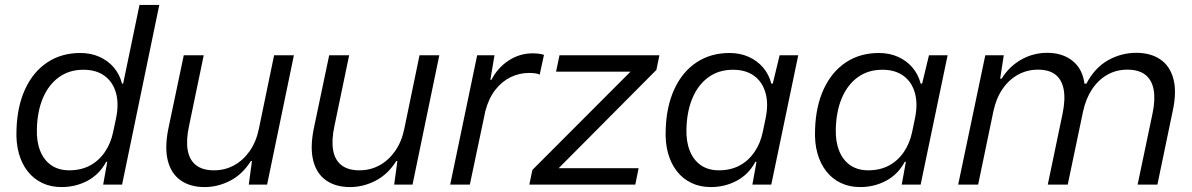

<svg xmlns="http://www.w3.org/2000/svg" viewBox="-20 -749 4835 779"><path d="M229.9 10Q186.1 10 151.3 -6.6Q116.4 -23.1 92.2 -54Q68 -84.9 56.3 -127.4Q44.6 -169.9 46.9 -222.4Q49.7 -317.6 82.2 -387.7Q114.7 -457.9 172 -495.9Q229.3 -534 306 -534Q348.9 -534 383.6 -518.4Q418.3 -502.9 441.9 -475.1Q465.4 -447.4 475.1 -409.9H479.7L546 -729H626.3L475.3 0H398.6L415.1 -92.4L411 -92.7Q383.4 -41.3 335 -15.6Q286.6 10 229.9 10ZM260.9 -58Q308.4 -58 344.5 -77.1Q380.6 -96.3 405 -131.6Q429.4 -167 439 -213.1L450.4 -267Q463.1 -326.1 450.8 -371.1Q438.4 -416 404.6 -441Q370.9 -466 318.4 -466Q260.6 -466 218.9 -435.6Q177.1 -405.3 154.3 -351.5Q131.4 -297.7 129.7 -226.7Q127.7 -175.6 142.9 -137.4Q158 -99.3 188 -78.6Q218 -58 260.9 -58Z M810.4 10Q752 10 713.2 -17.1Q674.4 -44.1 660.9 -97.2Q647.4 -150.3 663.4 -228.7L725.6 -524.7H806.6L746.6 -236.3Q734.6 -179.4 741.6 -139.6Q748.7 -99.7 775.3 -78.9Q801.9 -58 848.4 -58Q892.7 -58 929.8 -78.3Q966.9 -98.6 993.3 -136.4Q1019.7 -174.3 1030.4 -226.7L1092.1 -524.7H1172.4L1063.7 0H989.3L1002.3 -95.6H997.9Q962.9 -40.7 913.1 -15.4Q863.3 10 810.4 10Z M1400.4 10Q1342 10 1303.2 -17.1Q1264.4 -44.1 1250.9 -97.2Q1237.4 -150.3 1253.4 -228.7L1315.6 -524.7H1396.6L1336.6 -236.3Q1324.6 -179.4 1331.6 -139.6Q1338.7 -99.7 1365.3 -78.9Q1391.9 -58 1438.4 -58Q1482.7 -58 1519.8 -78.3Q1556.9 -98.6 1583.3 -136.4Q1609.7 -174.3 1620.4 -226.7L1682.1 -524.7H1762.4L1653.7 0H1579.3L1592.3 -95.6H1587.9Q1552.9 -40.7 1503.1 -15.4Q1453.3 10 1400.4 10Z M1806.6 0 1916 -524.7H1986.3L1969.6 -425.1H1973.7Q1999.4 -474.6 2044 -503.6Q2088.6 -532.6 2140.7 -532.6Q2155.3 -532.6 2167.4 -530.9Q2179.6 -529.1 2187.1 -526.4L2169.6 -446.1Q2162.9 -450.1 2150.9 -451.6Q2139 -453.1 2126.3 -453.1Q2087.4 -453.1 2052 -436Q2016.6 -418.9 1989.8 -384.7Q1963 -350.6 1949.3 -298.9L1886.3 0Z M2127.6 0 2140.1 -59.6 2538 -458.1H2236.1L2250 -524.7H2655.4L2643.1 -465.3L2246.7 -66.6H2571L2557.6 0Z M2864.1 10Q2820.4 10 2785.6 -6.6Q2750.7 -23.1 2726.5 -54Q2702.3 -84.9 2690.4 -127.4Q2678.6 -169.9 2680.9 -222.4Q2683.7 -317.6 2716.2 -387.7Q2748.7 -457.9 2806 -495.9Q2863.3 -534 2940 -534Q2982.9 -534 3017.6 -518.4Q3052.3 -502.9 3076 -475.1Q3099.7 -447.4 3109.4 -409.9H3115.4L3143.1 -524.7H3218.7L3109.3 0H3032.6L3049.4 -92.4L3045 -92.7Q3017.4 -41.3 2969.1 -15.6Q2920.9 10 2864.1 10ZM2896.6 -58Q2944.1 -58 2980.2 -77.1Q3016.3 -96.3 3040.7 -131.6Q3065.1 -167 3074.7 -213.1L3085.9 -267Q3098.6 -326.1 3086.2 -371.1Q3073.9 -416 3040.1 -441Q3006.3 -466 2953.9 -466Q2896 -466 2854.3 -435.6Q2812.6 -405.3 2789.7 -351.5Q2766.9 -297.7 2765.1 -226.7Q2763.4 -175.6 2778.6 -137.4Q2793.7 -99.3 2823.7 -78.6Q2853.7 -58 2896.6 -58Z M3470.1 10Q3426.4 10 3391.6 -6.6Q3356.7 -23.1 3332.5 -54Q3308.3 -84.9 3296.4 -127.4Q3284.6 -169.9 3286.9 -222.4Q3289.7 -317.6 3322.2 -387.7Q3354.7 -457.9 3412 -495.9Q3469.3 -534 3546 -534Q3588.9 -534 3623.6 -518.4Q3658.3 -502.9 3682 -475.1Q3705.7 -447.4 3715.4 -409.9H3721.4L3749.1 -524.7H3824.7L3715.3 0H3638.6L3655.4 -92.4L3651 -92.7Q3623.4 -41.3 3575.1 -15.6Q3526.9 10 3470.1 10ZM3502.6 -58Q3550.1 -58 3586.2 -77.1Q3622.3 -96.3 3646.7 -131.6Q3671.1 -167 3680.7 -213.1L3691.9 -267Q3704.6 -326.1 3692.2 -371.1Q3679.9 -416 3646.1 -441Q3612.3 -466 3559.9 -466Q3502 -466 3460.3 -435.6Q3418.6 -405.3 3395.7 -351.5Q3372.9 -297.7 3371.1 -226.7Q3369.4 -175.6 3384.6 -137.4Q3399.7 -99.3 3429.7 -78.6Q3459.7 -58 3502.6 -58Z M3867.6 0 3977.6 -524.7H4052.6L4038 -429.9H4043.9Q4074.7 -479.6 4123.5 -507.1Q4172.3 -534.7 4228.6 -534.7Q4291 -534.7 4331.6 -502.1Q4372.1 -469.6 4380.1 -409.4H4387.7Q4421.6 -474 4475.4 -504.4Q4529.3 -534.7 4590 -534.7Q4648.3 -534.7 4687.4 -508.2Q4726.6 -481.7 4740.7 -429.5Q4754.9 -377.3 4738.1 -298.9L4675.9 0H4595.6L4655.9 -287.4Q4667.9 -344.3 4660.9 -384.1Q4653.9 -423.9 4627.5 -445.1Q4601.1 -466.4 4553.9 -466.4Q4508.6 -466.4 4471.9 -445.2Q4435.1 -424 4410.2 -385.9Q4385.3 -347.9 4374.3 -296.7L4312.1 0H4231.1L4291.1 -287.4Q4303.1 -345.7 4295.8 -385.5Q4288.4 -425.3 4262.6 -445.9Q4236.7 -466.4 4191.1 -466.4Q4148.3 -466.4 4111.2 -446.4Q4074.1 -426.3 4048 -388.6Q4021.9 -350.9 4010.6 -298.1L3948.6 0Z"/></svg>

Font: Mona Sans ExtraLight
Style: Italic
Weight: 200
Italic angle: -11.6951°
Designer: Deni Anggara
Foundry: GitHub
Version: Version 2.000